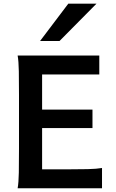

<svg xmlns="http://www.w3.org/2000/svg" viewBox="-20 -1011 623 1031"><path d="M206.1 -422.4H476.6V-323.2H206.1V-101.6H333Q403.8 -101.6 451.7 -102.8Q499.5 -104 527.8 -108.9V0H74.7Q80.1 -29.3 81.1 -84.7Q82 -140.1 82 -212.4V-500.5Q82 -572.8 81.1 -628.2Q80.1 -683.6 74.7 -712.9H513.2V-611.3H206.1ZM346.7 -991.2H498L299.8 -791H195.3Z"/></svg>

Font: Kanchenjunga
Style: Bold
Weight: 700
Designer: Becca Hirsbrunner Spalinger
Foundry: SIL International
Version: Version 2.001